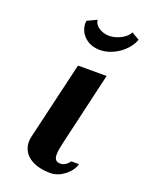

<svg xmlns="http://www.w3.org/2000/svg" viewBox="-127 -708 597 782"><g transform="rotate(20 171.5 -316.5)"><path d="M224 -597C188 -597 159 -620 159 -641V-643L117 -623C117 -620 116 -616 116 -613C116 -567 154 -530 208 -530C266 -530 325 -573 343 -623L309 -643C301 -621 261 -597 224 -597ZM200 -135 271 -440H147L68 -104C66 -96 65 -88 65 -80C65 -29 108 10 191 10C234 10 279 -27 288 -64H254C249 -54 233 -40 216 -40C195 -40 189 -52 189 -70C189 -87 194 -110 200 -135Z"/></g></svg>

Font: Pfennig
Style: BoldItalic
Weight: 700
Italic angle: -13°
Version: Version 20100423